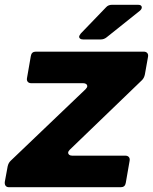

<svg xmlns="http://www.w3.org/2000/svg" viewBox="-37 -783 640 803"><path d="M489 -18Q486 0 468 0H1Q-9 0 -13.5 -6Q-18 -12 -17 -22L-5 -87Q-2 -101 7 -110L321 -410Q328 -417 328 -423Q328 -428 323.5 -431.5Q319 -435 311 -435H94Q84 -435 79 -441Q74 -447 76 -457L92 -549Q95 -567 113 -567H564Q574 -567 579 -561Q584 -555 582 -545L569 -472Q566 -457 557 -448L255 -157Q248 -150 248 -144Q248 -139 252.5 -135.5Q257 -132 265 -132H487Q497 -132 502 -126Q507 -120 505 -110ZM311 -618Q303 -618 298.5 -621Q294 -624 294 -629Q294 -634 301 -643L407 -753Q416 -763 432 -763H540Q556 -763 556 -752Q556 -745 548 -738L409 -627Q398 -618 384 -618Z"/></svg>

Font: Open Sauce Two Black Italic
Style: Regular
Weight: 900
Italic angle: -10°
Designer: Alfredo Marco Pradil
Foundry: Creative Sauce Fz LLC
Version: Version 1.477